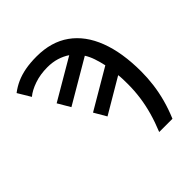

<svg xmlns="http://www.w3.org/2000/svg" viewBox="-197 -859 993 993"><g transform="rotate(-45 300.0 -362.5)"><path d="M399 0Q420 -51 433.5 -99Q447 -147 453.5 -194Q460 -241 460 -289Q460 -307 459.5 -324.5Q459 -342 457 -358L267 -246L228 -313L446 -441Q439 -473 429.5 -501Q420 -529 406 -551L169 -412L129 -480L351 -610Q326 -627 295 -636.5Q264 -646 227 -646Q175 -646 131.5 -631Q88 -616 62 -594L20 -664Q46 -684 76 -697.5Q106 -711 143 -718Q180 -725 227 -725Q334 -725 407 -673Q480 -621 517.5 -523Q555 -425 555 -287Q555 -241 549 -193.5Q543 -146 530 -98Q517 -50 496 0Z"/></g></svg>

Font: Noto Sans Mono
Style: Regular
Weight: 400
Designer: Monotype Design Team
Foundry: Monotype Imaging Inc.
Version: Version 2.014